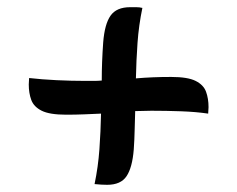

<svg xmlns="http://www.w3.org/2000/svg" viewBox="-20 -623 660 534"><path d="M278 -109Q271 -109 262 -109.5Q253 -110 243 -111Q253 -159 256.5 -208Q260 -257 261 -307Q239 -306 214.5 -305Q190 -304 164 -304Q118 -304 96 -315Q74 -326 67 -345Q60 -364 60 -388Q60 -393 60.5 -397.5Q61 -402 61 -406Q96 -402 137.5 -400Q179 -398 219 -398Q230 -398 241 -398Q252 -398 263 -399Q263 -425 264 -451Q265 -477 267 -505Q271 -556 287.5 -579.5Q304 -603 342 -603Q350 -603 359 -603Q368 -603 376 -601Q366 -553 362.5 -504Q359 -455 358 -405Q381 -407 405 -408Q429 -409 456 -409Q502 -409 524 -398Q546 -387 553 -368Q560 -349 560 -325Q560 -321 559.5 -316.5Q559 -312 559 -307Q525 -312 483.5 -313.5Q442 -315 401 -315Q390 -315 378.5 -314.5Q367 -314 356 -314Q355 -288 354.5 -261.5Q354 -235 352 -207Q348 -157 332 -133Q316 -109 278 -109Z"/></svg>

Font: Merienda
Style: Regular
Weight: 400
Designer: Eduardo Rodriguez Tunni
Foundry: Eduardo Rodriguez Tunni
Version: Version 2.001